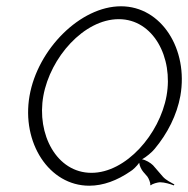

<svg xmlns="http://www.w3.org/2000/svg" viewBox="-20 -580 599 611"><path d="M118 -275C140 -397 247 -519 358 -519C468 -519 532 -397 510 -275C488 -153 381 -30 271 -30C160 -30 96 -153 118 -275ZM74 -275C48 -126 136 11 264 11C309 11 353 -6 394 -34C403 -39 416 -52 423 -62C424 -52 430 -40 436 -33L449 -18C453 -13 460 4 458 8L460 10C463 5 483 0 489 0C504 0 523 6 533 10L535 7C526 2 508 -7 499 -17L467 -54C459 -62 444 -71 432 -73C445 -80 464 -96 472 -106C513 -155 543 -214 554 -275C580 -423 494 -560 365 -560C236 -560 100 -424 74 -275Z"/></svg>

Font: Armata Saber
Style: RgIta
Weight: 400
Designer: Jasper
Foundry: Cannot Into Space Fonts
Version: Version 0.970